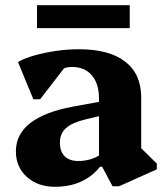

<svg xmlns="http://www.w3.org/2000/svg" viewBox="-20 -702 635 737"><path d="M191 15Q125 15 83 -23Q41 -61 41 -121Q41 -252 261 -293L360 -311V-323Q360 -381 332.5 -413Q305 -445 256 -445Q241 -445 226 -440L134 -321H108L49 -464Q73 -478 111.5 -489Q150 -500 195 -506.5Q240 -513 283 -513Q399 -513 460.5 -465.5Q522 -418 522 -328V-133L582 -74V-52L437 13H412L372 -62H364Q302 15 191 15ZM210 -155Q210 -120 228.5 -102Q247 -84 280 -84Q325 -84 360 -105V-256L309 -244Q256 -231 233 -210Q210 -189 210 -155ZM122 -594V-682H478V-594Z"/></svg>

Font: Platypi
Style: Bold
Weight: 700
Designer: David Sargent
Foundry: Bolt Cutter Type
Version: Version 1.200; ttfautohint (v1.8.4.7-5d5b)